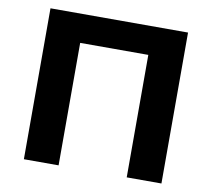

<svg xmlns="http://www.w3.org/2000/svg" viewBox="-78 -788 968 877"><g transform="rotate(10 406.0 -350.0)"><path d="M87 -700V0H248V-568H564V0H725V-700Z"/></g></svg>

Font: Talent SemiBold
Style: Bold
Weight: 700
Designer: Mike Powis
Version: Version 1.001;hotconv 1.0.109;makeotfexe 2.5.65596